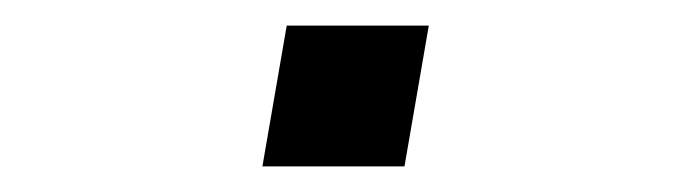

<svg xmlns="http://www.w3.org/2000/svg" viewBox="-20 -415 540 150"><path d="M185 -285 204 -395H315L296 -285Z"/></svg>

Font: Iosevka SS04 Light Oblique
Style: Regular
Weight: 300
Italic angle: -9°
Monospace: yes
Designer: Belleve Invis
Foundry: Belleve Invis
Version: Version 19.0.0; ttfautohint (v1.8.4)